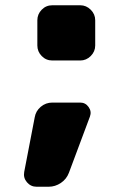

<svg xmlns="http://www.w3.org/2000/svg" viewBox="-20 -600 497 730"><path d="M285 -210Q305 -210 317 -193Q329 -176 322 -157L242 57Q233 81 211.5 95.5Q190 110 165 110H119Q97 110 82.5 93Q68 76 72 54L112 -154Q116 -178 135 -194Q154 -210 179 -210ZM285 -580Q308 -580 325 -563Q342 -546 342 -523V-427Q342 -404 325 -387Q308 -370 285 -370H179Q155 -370 138.5 -387Q122 -404 122 -427V-523Q122 -546 138.5 -563Q155 -580 179 -580Z"/></svg>

Font: Rounded Mplus 1c Black
Style: Regular
Weight: 900
Version: Version 1.059.20150529